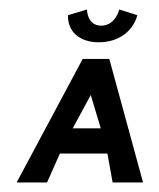

<svg xmlns="http://www.w3.org/2000/svg" viewBox="-20 -384 335 404"><path d="M231 -364C231 -364 223 -330 193 -330C163 -330 163 -364 163 -364L123 -352C122 -318 147 -295 188 -295C229 -295 260 -318 269 -352ZM210 -260H154L15 0H79L106 -61H206L217 0H281ZM192 -114H133L171 -184Z"/></svg>

Font: Hussar Tani
Style: DwaKurs
Weight: 700
Foundry: Cannot Into Space Fonts
Version: Version 0.92